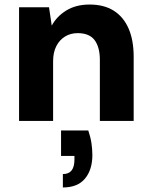

<svg xmlns="http://www.w3.org/2000/svg" viewBox="-20 -533 668 846"><path d="M64 0V-501H196L208 -420Q230 -461 272.5 -487Q315 -513 375 -513Q438 -513 481 -486Q524 -459 546.5 -407.5Q569 -356 569 -283V0H420V-269Q420 -325 397 -356Q374 -387 322 -387Q291 -387 266.5 -372Q242 -357 228 -329.5Q214 -302 214 -263V0ZM257 293V234Q283 234 295.5 218Q308 202 308 170V154H249V42H369Q379 71 383 98Q387 125 387 150Q387 215 354.5 254Q322 293 257 293Z"/></svg>

Font: DM Sans 18pt Black
Style: Regular
Weight: 900
Designer: Colophon Foundry, Jonny Pinhorn
Foundry: Colophon Foundry
Version: Version 4.004;gftools[0.9.30]